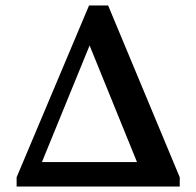

<svg xmlns="http://www.w3.org/2000/svg" viewBox="-20 -685 721 705"><path d="M41 0V-34L307 -665H377L640 -34V0ZM134 -90H483L309 -518Z"/></svg>

Font: Spectral SemiBold
Style: Regular
Weight: 600
Designer: Jean-Baptiste Levee
Foundry: Production Type
Version: Version 2.001